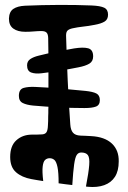

<svg xmlns="http://www.w3.org/2000/svg" viewBox="-20 -731 514 773"><path d="M320 -296Q267.5 -296 215.8 -298.8Q164 -301.5 113 -306Q87.5 -308.5 71.8 -316.2Q56 -324 56 -345Q56 -371.5 75 -377Q94 -382.5 123 -381Q171 -379 227.8 -374Q284.5 -369 324 -365Q353.5 -362 367.8 -354.8Q382 -347.5 382 -328Q382 -308 366.5 -302Q351 -296 320 -296ZM296 -460Q258.5 -452.5 221.5 -446.5Q184.5 -440.5 147 -436Q122.5 -433 105.8 -439Q89 -445 89 -468Q89 -484.5 102 -493.2Q115 -502 136 -507Q171.5 -516 207.2 -523Q243 -530 278 -536Q315.5 -542 335.2 -536.5Q355 -531 355 -504Q355 -484 339.8 -474.8Q324.5 -465.5 296 -460ZM127 -493Q138.5 -493 144.2 -486.8Q150 -480.5 150 -472Q150 -456.5 143.2 -449.8Q136.5 -443 126 -443Q112.5 -443 106.2 -450Q100 -457 100 -468Q100 -480 106.8 -486.5Q113.5 -493 127 -493ZM21 -99Q21 -144 45.8 -166.2Q70.5 -188.5 107 -189Q120.5 -189 130.5 -189.2Q140.5 -189.5 150 -190Q163 -191 167.8 -199.8Q172.5 -208.5 173 -227Q173.5 -234.5 173.8 -243.5Q174 -252.5 174 -262.5Q174.5 -269 174.5 -275.8Q174.5 -282.5 174.5 -289Q175 -295.5 175 -302Q175 -308.5 175 -315Q175 -321.5 175 -343.5Q175 -365.5 175 -395Q175 -398.5 175 -401.8Q175 -405 175 -408.5Q175 -412 175 -415.5Q175 -420.5 175 -425.2Q175 -430 175 -435Q175 -478 174.8 -518.8Q174.5 -559.5 174 -578Q173.5 -594 167.2 -600Q161 -606 146 -606Q133.5 -606 116.5 -604.5Q99.5 -603 82 -603Q51.5 -603 33.8 -615.8Q16 -628.5 16 -656Q17 -684 33.8 -695.2Q50.5 -706.5 81 -708Q149.5 -711 217.8 -711.2Q286 -711.5 348 -709Q384 -707.5 399.5 -700Q415 -692.5 415 -672Q415 -652.5 400.8 -644Q386.5 -635.5 361 -631Q335.5 -626 314 -623.8Q292.5 -621.5 272 -617Q258.5 -614 252.2 -608.2Q246 -602.5 246 -588Q248.5 -499 252.5 -409.2Q256.5 -319.5 263 -230Q264.5 -207.5 273.8 -196.8Q283 -186 304 -185Q314.5 -184.5 325.5 -184.2Q336.5 -184 347 -183Q402 -180 430.5 -153Q459 -126 458 -81Q458 -43 442.8 -19.2Q427.5 4.5 399.5 14.5Q371.5 24.5 334 21Q332 21 330.2 20.5Q328.5 20 326 20Q337 -37 339.2 -66.5Q341.5 -96 333.8 -106.5Q326 -117 307 -117Q295.5 -117 289 -107.2Q282.5 -97.5 278.5 -69.2Q274.5 -41 271 14Q257.5 12.5 244 10.8Q230.5 9 216 7Q216 -36.5 211.5 -58.2Q207 -80 199 -87Q191 -94 180 -94Q169 -94 161.5 -87Q154 -80 151.8 -60.2Q149.5 -40.5 154 -2Q142 -3.5 130 -5.8Q118 -8 106 -10Q68 -17 44.5 -37.5Q21 -58 21 -99Z"/></svg>

Font: Kablammo
Style: Regular
Weight: 400
Designer: Travis Kochel, Lizy Gershenzon, Daria Petrova, Ethan Cohen
Foundry: Vectro Type Foundry
Version: Version 1.002